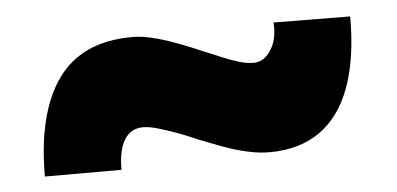

<svg xmlns="http://www.w3.org/2000/svg" viewBox="-30 -448 626 303"><g transform="rotate(-5 283.0 -296.5)"><path d="M387.3 -198.3Q370.3 -198.3 351.3 -202.7Q332.3 -207 313.5 -214Q294.7 -221 277 -228Q262.3 -234.7 246.2 -240.7Q230 -246.7 215.8 -250.8Q201.7 -255 191.7 -255Q172.3 -255 162.2 -238.7Q152 -222.3 152 -191H30.7Q30.7 -291 68.8 -344.7Q107 -398.3 187.3 -398.3Q200 -398.3 214.5 -395.2Q229 -392 243.2 -387.2Q257.3 -382.3 271.3 -376.8Q285.3 -371.3 296.3 -366.3Q309 -361.3 322.8 -355.3Q336.7 -349.3 350.2 -345.2Q363.7 -341 374.3 -341Q391.3 -341 402.3 -358.5Q413.3 -376 411.3 -401.7L532.7 -400.7Q532.7 -334 516.3 -289.2Q500 -244.3 467.5 -221.3Q435 -198.3 387.3 -198.3Z"/></g></svg>

Font: Lexend Medium
Style: Regular
Weight: 500
Designer: Bonnie Shaver-Troup, Thomas Jockin
Foundry: Lexend
Version: Version 1.005